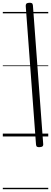

<svg xmlns="http://www.w3.org/2000/svg" viewBox="-20 -970 363 1365"><path d="M264 76Q250 77 243.5 73.5Q237 70 236 57L163 -926Q162 -936 166.5 -942.5Q171 -949 185 -950Q199 -951 206 -947.5Q213 -944 214 -931L287 52Q289 62 284 68.5Q279 75 264 76ZM0 365H323V375H0ZM0 -20H323V0H0ZM0 -505H323V-500H0ZM0 -885H323V-875H0Z"/></svg>

Font: Playwrite DK Loopet Guides
Style: Regular
Weight: 400
Designer: Veronika Burian, José Scaglione
Foundry: TypeTogether
Version: Version 1.003